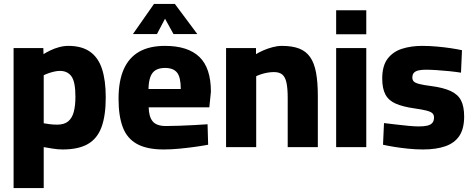

<svg xmlns="http://www.w3.org/2000/svg" viewBox="-20 -747 2407 975"><path d="M49 208V-503H200L201 -472Q215 -481 235.5 -491Q256 -501 280 -507.5Q304 -514 327 -514Q395 -514 437 -484.5Q479 -455 498 -397Q517 -339 517 -252Q517 -160 495.5 -101.5Q474 -43 426 -15.5Q378 12 298 12Q274 12 246.5 7.5Q219 3 202 0V208ZM270 -114Q306 -114 326 -130.5Q346 -147 354.5 -178.5Q363 -210 363 -256Q363 -331 343 -359Q323 -387 284 -387Q271 -387 255.5 -383.5Q240 -380 226 -375Q212 -370 202 -365V-121Q212 -119 231.5 -116.5Q251 -114 270 -114Z M811 12Q726 12 675.5 -16Q625 -44 603.5 -101Q582 -158 582 -245Q582 -336 608.5 -395.5Q635 -455 687 -484.5Q739 -514 818 -514Q934 -514 992.5 -458Q1051 -402 1051 -281L1043 -202H735Q736 -154 755.5 -130.5Q775 -107 823 -107Q854 -107 892.5 -108.5Q931 -110 969 -112Q1007 -114 1034 -116L1037 -12Q1011 -7 972 -1.5Q933 4 891 8Q849 12 811 12ZM734 -295H898Q898 -355 879 -378.5Q860 -402 818 -402Q790 -402 771.5 -391.5Q753 -381 744 -357.5Q735 -334 734 -295ZM655 -574 762 -727H868L982 -574H861L818 -652L777 -574Z M1128 0V-503H1280V-472Q1296 -482 1318 -491.5Q1340 -501 1364.5 -507.5Q1389 -514 1411 -514Q1464 -514 1499 -500.5Q1534 -487 1555 -457Q1576 -427 1585 -378Q1594 -329 1594 -259V0H1441V-250Q1441 -297 1435 -326Q1429 -355 1414 -368Q1399 -381 1371 -381Q1355 -381 1338 -378Q1321 -375 1306 -370Q1291 -365 1281 -360V0Z M1687 0V-503H1840V0ZM1687 -573V-695H1840V-573Z M2128 12Q2091 12 2052 8Q2013 4 1980 -1.5Q1947 -7 1925 -12L1930 -122Q1956 -119 1989 -115Q2022 -111 2054 -108Q2086 -105 2106 -105Q2133 -105 2150 -109Q2167 -113 2175.5 -123Q2184 -133 2184 -151Q2184 -164 2175.5 -172Q2167 -180 2145.5 -185.5Q2124 -191 2082 -197Q2026 -205 1990 -220.5Q1954 -236 1937.5 -266.5Q1921 -297 1921 -348Q1921 -413 1948.5 -449Q1976 -485 2022 -499.5Q2068 -514 2123 -514Q2161 -514 2199.5 -510.5Q2238 -507 2271 -502Q2304 -497 2326 -492L2321 -378Q2296 -382 2262.5 -385.5Q2229 -389 2196.5 -391Q2164 -393 2142 -393Q2121 -393 2105.5 -389.5Q2090 -386 2082 -377.5Q2074 -369 2074 -353Q2074 -341 2081 -333.5Q2088 -326 2109 -320.5Q2130 -315 2170 -310Q2231 -302 2268 -285Q2305 -268 2321 -237.5Q2337 -207 2337 -155Q2337 -94 2313 -57.5Q2289 -21 2242 -4.5Q2195 12 2128 12Z"/></svg>

Font: Cairo Play ExtraBold
Style: Regular
Weight: 800
Version: Version 3.119